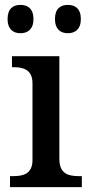

<svg xmlns="http://www.w3.org/2000/svg" viewBox="-20 -766 369 786"><path d="M64 -630C93 -630 117 -646 117 -688C117 -731 93 -746 64 -746C34 -746 11 -731 11 -688C11 -646 34 -630 64 -630ZM258 -630C287 -630 311 -646 311 -688C311 -731 287 -746 258 -746C228 -746 205 -731 205 -688C205 -646 228 -630 258 -630ZM21 0H315V-45H302C261 -45 223 -54 223 -115V-536H29V-491H34C74 -491 113 -482 113 -425V-111C113 -53 74 -45 34 -45H21Z"/></svg>

Font: Noto Serif Thai Medium
Style: Regular
Weight: 500
Designer: Monotype Design Team
Foundry: Monotype Imaging Inc.
Version: Version 1.901;PS 001.901;hotconv 1.0.88;makeotf.lib2.5.64775